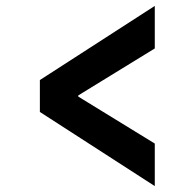

<svg xmlns="http://www.w3.org/2000/svg" viewBox="-20 -657 640 650"><path d="M504 -27 115 -278V-386L504 -637V-493L245 -334V-330L504 -171Z"/></svg>

Font: Source Code Pro ExtraLight ExtraBold
Style: Regular
Weight: 800
Monospace: yes
Version: Version 1.018;hotconv 1.0.116;makeotfexe 2.5.65601